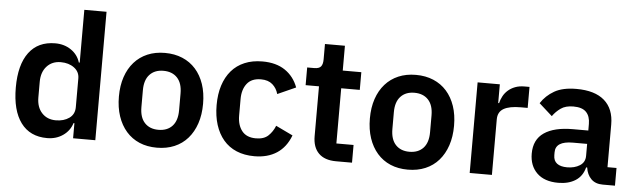

<svg xmlns="http://www.w3.org/2000/svg" viewBox="-48 -915 3645 1102"><g transform="rotate(5 1775.0 -364.0)"><path d="M398 -87H393Q379 -42 340 -15Q301 12 249 12Q150 12 97.5 -59Q45 -130 45 -262Q45 -393 97.5 -463.5Q150 -534 249 -534Q301 -534 340 -507.5Q379 -481 393 -436H398V-740H526V0H398ZM290 -94Q336 -94 367 -116Q398 -138 398 -179V-345Q398 -383 367 -406Q336 -429 290 -429Q240 -429 209.5 -395.5Q179 -362 179 -306V-216Q179 -160 209.5 -127Q240 -94 290 -94Z M881 12Q825 12 780.5 -7Q736 -26 704.5 -62Q673 -98 656 -148.5Q639 -199 639 -262Q639 -325 656 -375Q673 -425 704.5 -460.5Q736 -496 780.5 -515Q825 -534 881 -534Q937 -534 982 -515Q1027 -496 1058.5 -460.5Q1090 -425 1107 -375Q1124 -325 1124 -262Q1124 -199 1107 -148.5Q1090 -98 1058.5 -62Q1027 -26 982 -7Q937 12 881 12ZM881 -91Q932 -91 961 -122Q990 -153 990 -213V-310Q990 -369 961 -400Q932 -431 881 -431Q831 -431 802 -400Q773 -369 773 -310V-213Q773 -153 802 -122Q831 -91 881 -91Z M1443 12Q1385 12 1340 -7Q1295 -26 1264.5 -62Q1234 -98 1218 -148.5Q1202 -199 1202 -262Q1202 -325 1218 -375Q1234 -425 1264.5 -460.5Q1295 -496 1340 -515Q1385 -534 1443 -534Q1522 -534 1573.5 -499Q1625 -464 1648 -402L1543 -355Q1534 -388 1509.5 -409.5Q1485 -431 1443 -431Q1389 -431 1362.5 -397Q1336 -363 1336 -308V-213Q1336 -158 1362.5 -124.5Q1389 -91 1443 -91Q1489 -91 1514 -114.5Q1539 -138 1553 -173L1651 -126Q1625 -57 1572 -22.5Q1519 12 1443 12Z M1913 0Q1847 0 1812.5 -34.5Q1778 -69 1778 -133V-420H1701V-522H1741Q1770 -522 1780.5 -535.5Q1791 -549 1791 -576V-665H1906V-522H2013V-420H1906V-102H2005V0Z M2327 12Q2271 12 2226.5 -7Q2182 -26 2150.5 -62Q2119 -98 2102 -148.5Q2085 -199 2085 -262Q2085 -325 2102 -375Q2119 -425 2150.5 -460.5Q2182 -496 2226.5 -515Q2271 -534 2327 -534Q2383 -534 2428 -515Q2473 -496 2504.5 -460.5Q2536 -425 2553 -375Q2570 -325 2570 -262Q2570 -199 2553 -148.5Q2536 -98 2504.5 -62Q2473 -26 2428 -7Q2383 12 2327 12ZM2327 -91Q2378 -91 2407 -122Q2436 -153 2436 -213V-310Q2436 -369 2407 -400Q2378 -431 2327 -431Q2277 -431 2248 -400Q2219 -369 2219 -310V-213Q2219 -153 2248 -122Q2277 -91 2327 -91Z M2683 0V-522H2811V-414H2816Q2821 -435 2831.5 -454.5Q2842 -474 2859 -489Q2876 -504 2899.5 -513Q2923 -522 2954 -522H2982V-401H2942Q2877 -401 2844 -382Q2811 -363 2811 -320V0Z M3449 0Q3407 0 3382.5 -24.5Q3358 -49 3352 -90H3346Q3333 -39 3293 -13.5Q3253 12 3194 12Q3114 12 3071 -30Q3028 -72 3028 -142Q3028 -223 3086 -262.5Q3144 -302 3251 -302H3340V-340Q3340 -384 3317 -408Q3294 -432 3243 -432Q3198 -432 3170.5 -412.5Q3143 -393 3124 -366L3048 -434Q3077 -479 3125 -506.5Q3173 -534 3252 -534Q3358 -534 3413 -486Q3468 -438 3468 -348V-102H3520V0ZM3237 -81Q3280 -81 3310 -100Q3340 -119 3340 -156V-225H3258Q3158 -225 3158 -161V-144Q3158 -112 3178.5 -96.5Q3199 -81 3237 -81Z"/></g></svg>

Font: IBM Plex Sans KR SmBld
Style: Regular
Weight: 600
Designer: Mike Abbink; Paul van der Laan; Pieter van Rosmalen; Wujin Sim; Chorong Kim; Dohee Lee;
Foundry: Sandoll Inc.
Version: Version 1.002